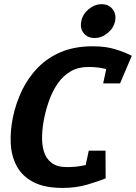

<svg xmlns="http://www.w3.org/2000/svg" viewBox="-20 -899 657 928"><path d="M406.7 -575.3Q358.7 -575.3 322.8 -554.8Q287 -534.3 261.8 -499.3Q236.7 -464.3 220.5 -421.3Q204.3 -378.3 194.7 -333.3H42.7Q57 -401.3 86.7 -462.8Q116.3 -524.3 163.2 -572.3Q210 -620.3 275.7 -647.8Q341.3 -675.3 428.3 -675.3Q490.7 -675.3 537 -661Q583.3 -646.7 617 -629.3L568.3 -537.3Q529.3 -555.7 491.7 -565.5Q454 -575.3 406.7 -575.3ZM304 -91.3Q351.3 -91.3 393 -101.2Q434.7 -111 482 -129.3L491.3 -37.3Q450 -20.3 397.5 -5.5Q345 9.3 282.7 9.3Q195.7 9.3 141.8 -18.7Q88 -46.7 61.7 -94.7Q35.3 -142.7 32 -204.5Q28.7 -266.3 42.7 -333.3H194.7Q185.3 -289 183.5 -246Q181.7 -203 191.8 -168Q202 -133 229 -112.2Q256 -91.3 304 -91.3ZM478.7 -496 507 -629.3H617L560.3 -496ZM409 -170.7H490L490.7 -37.3H380.7ZM437.3 -715.3Q403 -715.3 384.3 -739Q365.7 -762.7 373 -797Q379.7 -830.7 408.5 -854.7Q437.3 -878.7 471.7 -878.7Q505.3 -878.7 524.2 -854.7Q543 -830.7 536.3 -797Q529 -762.7 500 -739Q471 -715.3 437.3 -715.3Z"/></svg>

Font: Epunda Slab Light
Style: Italic
Weight: 300
Italic angle: -12°
Designer: Simon Atzbach
Foundry: typofactur
Version: Version 1.102